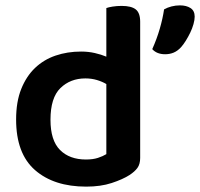

<svg xmlns="http://www.w3.org/2000/svg" viewBox="-20 -680 745 715"><path d="M502 -92Q502 -69 492 -55Q482 -41 462 -28Q437 -12 396 1.5Q355 15 301 15Q181 15 110.5 -46.5Q40 -108 40 -235Q40 -301 59 -348.5Q78 -396 110.5 -427Q143 -458 187 -473Q231 -488 282 -488Q309 -488 333 -482.5Q357 -477 376 -469V-650Q384 -653 399.5 -655.5Q415 -658 433 -658Q469 -658 485.5 -645Q502 -632 502 -599ZM376 -367Q361 -376 341 -382Q321 -388 298 -388Q242 -388 205 -352Q168 -316 168 -234Q168 -157 203.5 -121.5Q239 -86 300 -86Q326 -86 344.5 -92Q363 -98 376 -106ZM654 -504Q641 -490 626.5 -484Q612 -478 595 -478Q564 -478 547 -497Q564 -535 575 -573Q586 -611 591 -645Q603 -652 618.5 -656Q634 -660 650 -660Q674 -660 689.5 -650Q705 -640 705 -618Q705 -606 700.5 -590Q696 -574 688.5 -558.5Q681 -543 672 -528.5Q663 -514 654 -504Z"/></svg>

Font: Baloo Thambi 2 SemiBold
Style: Regular
Weight: 600
Designer: Aadarsh Rajan and Ek Type
Foundry: Ek Type
Version: Version 1.640;hotconv 1.0.111;makeotfexe 2.5.65597; ttfautoh